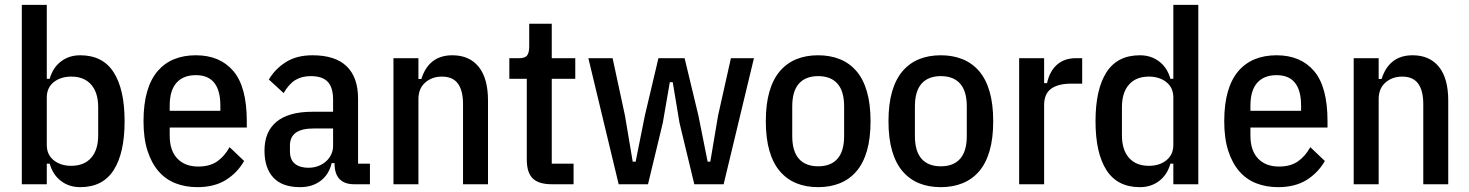

<svg xmlns="http://www.w3.org/2000/svg" viewBox="-20 -760 6059 792"><path d="M70 -740H173V-435H185Q198 -481 231.5 -506.5Q265 -532 311 -532Q404 -532 449 -461.5Q494 -391 494 -260Q494 -129 449 -58.5Q404 12 311 12Q265 12 231.5 -13.5Q198 -39 185 -85H173V0H70ZM274 -76Q327 -76 356 -109Q385 -142 385 -202V-318Q385 -378 356 -411Q327 -444 274 -444Q230 -444 201.5 -421Q173 -398 173 -358V-162Q173 -122 201.5 -99Q230 -76 274 -76Z M794 12Q745 12 704 -4Q663 -20 634 -53.5Q605 -87 588.5 -138Q572 -189 572 -260Q572 -331 587 -382.5Q602 -434 630.5 -467Q659 -500 698.5 -516Q738 -532 788 -532Q887 -532 942.5 -467Q998 -402 998 -260V-234H680V-201Q680 -139 711.5 -106Q743 -73 798 -73Q845 -73 875.5 -94Q906 -115 927 -153L987 -96Q959 -47 911.5 -17.5Q864 12 794 12ZM788 -450Q736 -450 708 -418.5Q680 -387 680 -324V-303H889V-324Q889 -450 788 -450Z M1440 0Q1402 0 1381 -21Q1360 -42 1360 -87H1348Q1337 -40 1302.5 -14Q1268 12 1218 12Q1144 12 1107.5 -27.5Q1071 -67 1071 -139Q1071 -217 1121 -258Q1171 -299 1268 -299H1354V-349Q1354 -399 1332 -422.5Q1310 -446 1262 -446Q1225 -446 1198.5 -430Q1172 -414 1150 -376L1089 -432Q1115 -476 1159.5 -504Q1204 -532 1269 -532Q1363 -532 1410 -486.5Q1457 -441 1457 -353V-85H1506V0ZM1252 -68Q1274 -68 1292.5 -75Q1311 -82 1324.5 -94Q1338 -106 1346 -122.5Q1354 -139 1354 -158V-230H1273Q1176 -230 1176 -160V-136Q1176 -101 1196.5 -84.5Q1217 -68 1252 -68Z M1603 0V-520H1706V-434H1718Q1749 -532 1846 -532Q1916 -532 1954.5 -484.5Q1993 -437 1993 -345V0H1890V-331Q1890 -386 1869 -415Q1848 -444 1803 -444Q1762 -444 1734 -419.5Q1706 -395 1706 -351V0Z M2256 0Q2202 0 2177.5 -24Q2153 -48 2153 -102V-435H2081V-520H2121Q2146 -520 2154.5 -531.5Q2163 -543 2163 -568V-662H2256V-520H2353V-435H2256V-85H2346V0Z M2407 -520H2507L2558 -283L2590 -93H2602L2640 -283L2696 -520H2804L2861 -283L2899 -93H2910L2942 -283L2995 -520H3090L2965 0H2844L2783 -253L2755 -421H2743L2714 -253L2653 0H2532Z M3355 12Q3305 12 3265.5 -4Q3226 -20 3197.5 -53Q3169 -86 3154 -137.5Q3139 -189 3139 -260Q3139 -331 3154 -382.5Q3169 -434 3197.5 -467Q3226 -500 3265.5 -516Q3305 -532 3355 -532Q3404 -532 3444 -516Q3484 -500 3512.5 -467Q3541 -434 3556 -382.5Q3571 -331 3571 -260Q3571 -189 3556 -137.5Q3541 -86 3512.5 -53Q3484 -20 3444 -4Q3404 12 3355 12ZM3355 -74Q3407 -74 3434.5 -105Q3462 -136 3462 -199V-321Q3462 -384 3434.5 -415Q3407 -446 3355 -446Q3303 -446 3275.5 -415Q3248 -384 3248 -321V-199Q3248 -136 3275.5 -105Q3303 -74 3355 -74Z M3861 12Q3811 12 3771.5 -4Q3732 -20 3703.5 -53Q3675 -86 3660 -137.5Q3645 -189 3645 -260Q3645 -331 3660 -382.5Q3675 -434 3703.5 -467Q3732 -500 3771.5 -516Q3811 -532 3861 -532Q3910 -532 3950 -516Q3990 -500 4018.5 -467Q4047 -434 4062 -382.5Q4077 -331 4077 -260Q4077 -189 4062 -137.5Q4047 -86 4018.5 -53Q3990 -20 3950 -4Q3910 12 3861 12ZM3861 -74Q3913 -74 3940.5 -105Q3968 -136 3968 -199V-321Q3968 -384 3940.5 -415Q3913 -446 3861 -446Q3809 -446 3781.5 -415Q3754 -384 3754 -321V-199Q3754 -136 3781.5 -105Q3809 -74 3861 -74Z M4184 0V-520H4287V-417H4299Q4310 -467 4340.5 -493.5Q4371 -520 4418 -520H4444V-415H4400Q4345 -415 4316 -394Q4287 -373 4287 -327V0Z M4820 -85H4808Q4795 -39 4761.5 -13.5Q4728 12 4682 12Q4589 12 4544 -58.5Q4499 -129 4499 -260Q4499 -391 4544 -461.5Q4589 -532 4682 -532Q4728 -532 4761.5 -506.5Q4795 -481 4808 -435H4820V-740H4923V0H4820ZM4719 -76Q4763 -76 4791.5 -99Q4820 -122 4820 -162V-358Q4820 -398 4791.5 -421Q4763 -444 4719 -444Q4666 -444 4637 -411Q4608 -378 4608 -318V-202Q4608 -142 4637 -109Q4666 -76 4719 -76Z M5252 12Q5203 12 5162 -4Q5121 -20 5092 -53.5Q5063 -87 5046.5 -138Q5030 -189 5030 -260Q5030 -331 5045 -382.5Q5060 -434 5088.5 -467Q5117 -500 5156.5 -516Q5196 -532 5246 -532Q5345 -532 5400.5 -467Q5456 -402 5456 -260V-234H5138V-201Q5138 -139 5169.5 -106Q5201 -73 5256 -73Q5303 -73 5333.5 -94Q5364 -115 5385 -153L5445 -96Q5417 -47 5369.5 -17.5Q5322 12 5252 12ZM5246 -450Q5194 -450 5166 -418.5Q5138 -387 5138 -324V-303H5347V-324Q5347 -450 5246 -450Z M5564 0V-520H5667V-434H5679Q5710 -532 5807 -532Q5877 -532 5915.5 -484.5Q5954 -437 5954 -345V0H5851V-331Q5851 -386 5830 -415Q5809 -444 5764 -444Q5723 -444 5695 -419.5Q5667 -395 5667 -351V0Z"/></svg>

Font: IBM Plex Sans Condensed Medium
Style: Regular
Weight: 500
Width: 3
Designer: Mike Abbink, Paul van der Laan, Pieter van Rosmalen
Foundry: Bold Monday
Version: Version 1.3